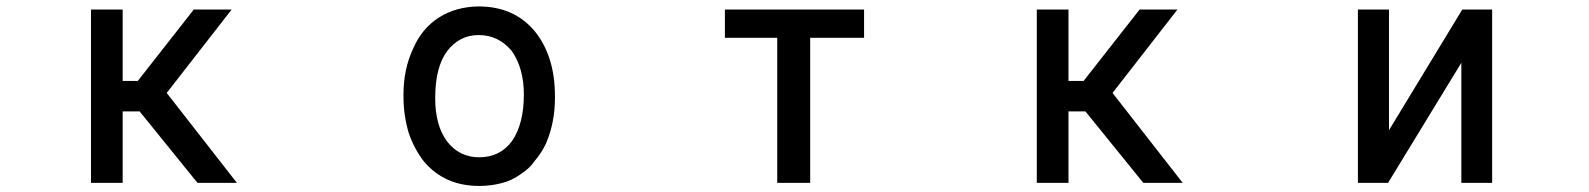

<svg xmlns="http://www.w3.org/2000/svg" viewBox="-20 -580 5040 609"><path d="M606.4 0 422.9 -226.6H369.1V0H268.6V-549.8H369.1V-323.2H417L594.7 -549.8H714.8L508.8 -285.2L731.4 0Z M1259.8 -273.4V-280.3Q1259.8 -360.4 1290 -424.8Q1317.4 -489.3 1372.1 -524.4Q1425.8 -558.6 1498 -559.6Q1610.4 -559.6 1675.8 -481.4Q1740.2 -402.3 1740.2 -275.4V-268.6Q1740.2 -191.4 1711.9 -125Q1698.2 -95.7 1675.8 -69.3Q1660.2 -45.9 1629.9 -26.4Q1602.5 -6.8 1570.3 1Q1537.1 9.8 1500 9.8Q1389.6 9.8 1324.2 -68.4Q1293.9 -107.4 1276.4 -158.2Q1259.8 -214.8 1259.8 -273.4ZM1398.4 -418Q1360.4 -367.2 1360.4 -268.6Q1360.4 -181.6 1398.4 -130.9Q1437.5 -81.1 1500 -81.1Q1565.4 -81.1 1603.5 -131.8Q1641.6 -186.5 1641.6 -280.3Q1641.6 -363.3 1603.5 -418Q1561.5 -468.8 1498 -468.8Q1437.5 -468.8 1398.4 -418Z M2720.7 -549.8V-460H2549.8V0H2445.3V-460H2279.3V-549.8Z M3606.4 0 3422.9 -226.6H3369.1V0H3268.6V-549.8H3369.1V-323.2H3417L3594.7 -549.8H3714.8L3508.8 -285.2L3731.4 0Z M4385.7 -167 4618.2 -549.8H4712.9V0H4615.2V-380.9L4382.8 0H4287.1V-549.8H4385.7Z"/></svg>

Font: RobotoJAA
Style: Medium
Weight: 500
Version: Version 2.05; 2016-11-05